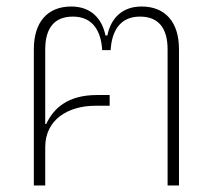

<svg xmlns="http://www.w3.org/2000/svg" viewBox="-20 -570 654 590"><path d="M84 0H119V-118C119 -203 190 -245 273 -245H317V-278H278C187 -278 144 -236 122 -189H119V-418C119 -485 148 -519 204 -519C269 -519 291 -469 294 -416H320C323 -469 345 -519 410 -519C466 -519 495 -485 495 -418V0H530V-419C530 -502 488 -550 415 -550C354 -550 320 -512 310 -461H304C294 -512 260 -550 199 -550C126 -550 84 -502 84 -419Z"/></svg>

Font: IBM Plex Thai ExtraLight
Style: Regular
Weight: 200
Designer: Mike Abbink, Paul van der Laan, Pieter van Rosmalen, Ben Mitchell, Mark Frömberg
Foundry: Bold Monday
Version: Version 1.0